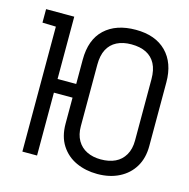

<svg xmlns="http://www.w3.org/2000/svg" viewBox="-106 -820 922 935"><g transform="rotate(15 354.5 -352.5)"><path d="M290 -386H116V-317H290ZM253 -508V-186Q253 -121 281.5 -77Q310 -33 358 -11Q406 11 465 11Q527 11 574.5 -13Q622 -37 648.5 -81Q675 -125 675 -186V-507Q675 -605 620 -660.5Q565 -716 466 -716Q367 -716 310 -663Q253 -610 253 -508ZM328 -193V-503Q328 -550 344 -580.5Q360 -611 390.5 -626.5Q421 -642 463 -642Q508 -642 538.5 -626.5Q569 -611 585 -580.5Q601 -550 601 -503V-194Q601 -151 583.5 -121Q566 -91 535.5 -76.5Q505 -62 463 -62Q423 -62 392.5 -77Q362 -92 345 -121.5Q328 -151 328 -193ZM17 -632 85 -630V0H159V-700H17Z"/></g></svg>

Font: Advent Pro Medium
Style: Regular
Weight: 500
Designer: VivaRado, Andreas Kalpakidis
Foundry: VivaRado, Andreas Kalpakidis
Version: Version 3.000